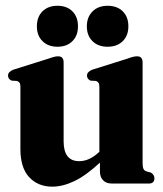

<svg xmlns="http://www.w3.org/2000/svg" viewBox="-20 -652 578 682"><path d="M52.5 -122V-342.5Q52.5 -353 49.8 -357.5Q47 -362 40.5 -364.5L21.5 -365.5Q8.5 -371.5 8.5 -383.5Q8.5 -397 27.5 -404.5L151.5 -443.5Q165.5 -448.5 172.8 -450.2Q180 -452 186.5 -452Q206 -452 206 -430.5V-150Q206 -79.5 261.5 -79.5Q297 -79.5 331 -111L333 -112.5V-342.5Q333 -353 330.2 -357.5Q327.5 -362 321 -364.5L301.5 -365.5Q289 -371.5 289 -383.5Q289 -397 308 -404.5L432 -443.5Q445.5 -448.5 453 -450.2Q460.5 -452 467 -452Q486.5 -452 486.5 -430.5V-73.5Q486.5 -59 489.5 -52.5Q492.5 -46 499.5 -43.5L516 -39Q528.5 -31 528.5 -19Q528.5 0 508.5 0H378Q357 0 346 -11.8Q335 -23.5 335 -42.5V-74.5Q285 -28 243.8 -8.5Q202.5 11 166 11Q115 11 83.8 -22.5Q52.5 -56 52.5 -122ZM184 -486Q151 -486 131 -505.8Q111 -525.5 111 -558.5Q111 -592 131 -611.8Q151 -631.5 184 -631.5Q217.5 -631.5 237.2 -611.8Q257 -592 257 -558.5Q257 -525.5 237.2 -505.8Q217.5 -486 184 -486ZM362 -486Q328.5 -486 308.5 -505.8Q288.5 -525.5 288.5 -558.5Q288.5 -591.5 308.8 -611.5Q329 -631.5 362 -631.5Q396 -631.5 416 -611.8Q436 -592 436 -558.5Q436 -525.5 416 -505.8Q396 -486 362 -486Z"/></svg>

Font: Fraunces 144pt Soft
Style: Bold
Weight: 700
Version: Version 1.000;[0bf87f6ff]